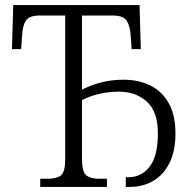

<svg xmlns="http://www.w3.org/2000/svg" viewBox="-20 -734 747 754"><path d="M138 0V-32H168Q202 -32 219 -45Q236 -58 236 -108V-673H135Q95 -673 82 -653.5Q69 -634 67 -597L63 -541H27L32 -714H528L533 -541H497L493 -597Q490 -634 477 -653.5Q464 -673 423 -673H302V-382Q340 -401 380 -411Q420 -421 465 -421Q524 -421 570 -398.5Q616 -376 642.5 -329Q669 -282 669 -210Q669 -141 645.5 -94Q622 -47 581.5 -23.5Q541 0 490 0H474V-38H484Q536 -38 568 -80Q600 -122 600 -210Q600 -296 556.5 -335Q513 -374 448 -374Q368 -374 302 -341V-111Q302 -59 319 -45.5Q336 -32 370 -32H400V0Z"/></svg>

Font: Noto Serif SemiCondensed Light
Style: Regular
Weight: 300
Width: 4
Designer: Monotype Design Team
Foundry: Monotype Imaging Inc.
Version: Version 2.013